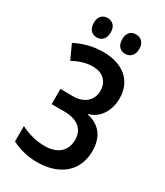

<svg xmlns="http://www.w3.org/2000/svg" viewBox="-223 -999 947 1100"><g transform="rotate(30 250.0 -449.0)"><path d="M340 -780C373 -780 397 -803 397 -845C397 -886 373 -908 340 -908C307 -908 284 -888 284 -845C284 -802 307 -780 340 -780ZM152 -780C185 -780 208 -803 208 -845C208 -886 185 -908 152 -908C120 -908 96 -888 96 -845C96 -802 120 -780 152 -780ZM214 10C361 9 457 -70 457 -204C457 -298 410 -355 330 -372V-376C397 -392 441 -460 441 -543C441 -659 358 -727 229 -727C163 -727 104 -712 45 -682L88 -588C137 -614 178 -626 222 -625C282 -624 324 -588 324 -525C324 -462 276 -420 204 -420L120 -421V-320H206C293 -319 339 -279 339 -210C339 -129 280 -92 205 -92C150 -92 92 -107 45 -132V-30C96 -4 152 10 214 10Z"/></g></svg>

Font: Noto Sans Mono ExtraCondensed SemiBold
Style: Regular
Weight: 600
Width: 2
Designer: Monotype Design Team
Foundry: Monotype Imaging Inc.
Version: Version 2.014